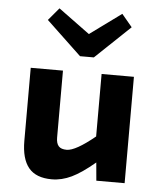

<svg xmlns="http://www.w3.org/2000/svg" viewBox="-54 -800 722 858"><g transform="rotate(5 307.0 -371.0)"><path d="M506.8 -696.8 350.1 -547.9H288.1L130.9 -696.8L178.2 -752.9L318.8 -649.9L460 -752.9ZM536.1 0H409.2L401.9 -81.1Q342.8 -31.2 298.6 -10Q254.4 11.2 210 11.2Q139.2 11.2 106.2 -28.8Q73.2 -68.8 73.2 -149.9V-477.1H217.8V-176.8Q217.8 -150.9 228.8 -138.4Q239.7 -126 265.1 -126Q304.7 -126 391.1 -196.8V-477.1H536.1Z"/></g></svg>

Font: IntelOne Mono Bold
Style: Regular
Weight: 700
Designer: Fred Shallcrass
Foundry: Frere-Jones Type LLC
Version: Version 1.200;hotconv 1.1.0;makeotfexe 2.6.0;FJTRelease1.2